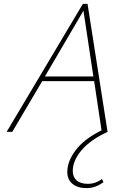

<svg xmlns="http://www.w3.org/2000/svg" viewBox="-20 -678 666 987"><path d="M504 242 512 259Q490 274 469.5 281.5Q449 289 424 289Q379 289 352.5 267Q326 245 326 206Q326 151 369 94Q412 37 502 -8L464 -261H197L43 0H14L406 -658H430L533 0Q444 41 399 94.5Q354 148 354 201Q354 232 374 249.5Q394 267 432 267Q472 267 504 242ZM460 -285 409 -623 211 -285Z"/></svg>

Font: Ysabeau Extralight
Style: Italic
Weight: 200
Italic angle: -12°
Designer: Christian Thalmann (Catharsis Fonts)
Version: Version 0.003